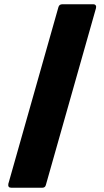

<svg xmlns="http://www.w3.org/2000/svg" viewBox="-20 -770 489 900"><path d="M33 110Q16 110 19 92L254 -737Q258 -750 272 -750H417Q425 -750 428.5 -745Q432 -740 430 -732L195 97Q192 110 178 110Z"/></svg>

Font: LINE Seed Sans TH App ExtraBold
Style: Regular
Weight: 800
Designer: Dalton Maag Ltd | Thai characters by Cadson Demak Co.,Ltd.
Foundry: Dalton Maag Ltd
Version: Version 1.003